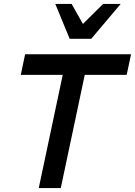

<svg xmlns="http://www.w3.org/2000/svg" viewBox="-20 -950 682 970"><path d="M408.2 -571.8 287.1 0H175.8L296.9 -571.8H85L106.9 -675.8H642.1L620.1 -571.8ZM341.8 -930.2 398.9 -829.1 501 -930.2H589.8L440.9 -753.9H332L259.3 -930.2Z"/></svg>

Font: Clear Sans Medium
Style: Italic
Weight: 500
Italic angle: -12°
Foundry: Intel Corporation
Version: Version 1.00